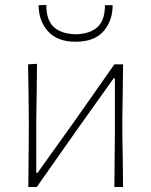

<svg xmlns="http://www.w3.org/2000/svg" viewBox="-20 -753 608 773"><path d="M94 0Q94.5 -56.5 95 -108.5Q95.5 -160.5 96 -221V-271Q95.5 -332 94.8 -385Q94 -438 93 -494L129 -496Q128.5 -439.5 127.8 -385.8Q127 -332 126 -271V-57H131L268 -248.5Q311 -309 354.5 -371.2Q398 -433.5 440.5 -494H475.5Q475 -438 474.2 -385Q473.5 -332 472.5 -271V-221Q473.5 -160.5 474.2 -108.5Q475 -56.5 475.5 0H440.5Q441 -56.5 441.5 -108.5Q442 -160.5 442.5 -221V-437.5H437.5L301.5 -247Q258 -185 214.5 -123.2Q171 -61.5 128 0ZM284.5 -585Q210.5 -585 173 -627.2Q135.5 -669.5 135.5 -732L166.5 -733Q166.5 -671.5 196.8 -644Q227 -616.5 284.5 -615Q342.5 -616.5 372.5 -644Q402.5 -671.5 402.5 -732H433.5Q433.5 -669.5 396.8 -627.2Q360 -585 284.5 -585Z"/></svg>

Font: Commissioner Loud Thin
Style: Regular
Weight: 100
Designer: Kostas Bartsokas
Foundry: Kostas Bartsokas
Version: Version 1.000; ttfautohint (v1.8.3)